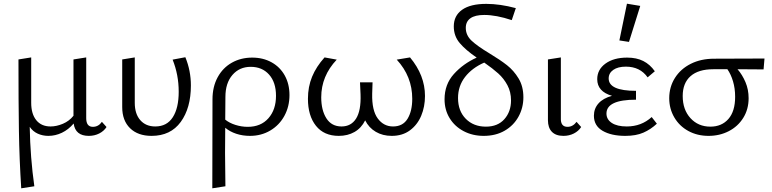

<svg xmlns="http://www.w3.org/2000/svg" viewBox="-20 -731 4183 1040"><path d="M557 -43Q543 -21 517.5 -8Q492 5 461 5Q388 5 379 -62Q351 -29 315.5 -12Q280 5 242 5Q211 5 184.5 -7Q158 -19 141 -44Q144 123 166 278L95 289Q85 134 82.5 -21Q80 -176 80 -409L149 -420V-174Q149 -114 176.5 -80Q204 -46 254 -46Q286 -46 320.5 -60.5Q355 -75 378 -104V-409L447 -420V-91Q447 -44 483 -44Q513 -44 532 -71Z M642 -151V-409L710 -420V-174Q710 -114 740 -80Q770 -46 821 -46Q884 -46 916 -96Q948 -146 948 -234Q948 -326 915 -408L984 -421Q1014 -348 1014 -268Q1014 -146 959 -70.5Q904 5 801 5Q727 5 684.5 -36.5Q642 -78 642 -151Z M1548 -216Q1548 -154 1520.5 -103.5Q1493 -53 1444 -24Q1395 5 1334 5Q1294 5 1259.5 -6.5Q1225 -18 1200 -39L1199 98Q1199 152 1201 278L1130 289Q1131 125 1131 -193Q1131 -261 1159 -312.5Q1187 -364 1236 -391.5Q1285 -419 1346 -419Q1405 -419 1451 -393.5Q1497 -368 1522.5 -322Q1548 -276 1548 -216ZM1475 -212Q1475 -285 1437.5 -327Q1400 -369 1338 -369Q1277 -369 1239 -325Q1201 -281 1201 -206L1200 -83Q1222 -65 1255 -54.5Q1288 -44 1322 -44Q1393 -44 1434 -90.5Q1475 -137 1475 -212Z M2282 -211Q2282 -153 2261.5 -104Q2241 -55 2200.5 -25Q2160 5 2102 5Q2053 5 2015.5 -17Q1978 -39 1958 -79Q1937 -37 1900 -16Q1863 5 1815 5Q1735 5 1691.5 -49.5Q1648 -104 1648 -196Q1648 -261 1670.5 -315.5Q1693 -370 1738 -420L1804 -408Q1720 -319 1720 -204Q1720 -134 1748 -90Q1776 -46 1830 -46Q1882 -46 1909 -89Q1936 -132 1933 -219L1930 -285H1998L1996 -223Q1994 -133 2026 -89.5Q2058 -46 2109 -46Q2162 -46 2187.5 -87.5Q2213 -129 2213 -196Q2213 -317 2129 -408L2201 -420Q2282 -323 2282 -211Z M2631 -442Q2689 -407 2726 -378Q2763 -349 2789 -306Q2815 -263 2815 -204Q2815 -147 2788.5 -99Q2762 -51 2713.5 -23Q2665 5 2600 5Q2540 5 2491.5 -20.5Q2443 -46 2415.5 -91Q2388 -136 2388 -193Q2388 -274 2438.5 -330Q2489 -386 2562 -419Q2502 -460 2470 -498Q2438 -536 2438 -588Q2438 -646 2483 -678Q2528 -710 2614 -710Q2688 -710 2774 -687L2752 -622Q2668 -650 2603 -650Q2553 -650 2528 -632Q2503 -614 2503 -580Q2503 -540 2534.5 -510.5Q2566 -481 2631 -442ZM2748 -187Q2748 -233 2728.5 -269.5Q2709 -306 2679 -333Q2649 -360 2603 -392Q2537 -363 2499 -314Q2461 -265 2461 -200Q2461 -130 2503 -87.5Q2545 -45 2612 -45Q2676 -45 2712 -85.5Q2748 -126 2748 -187Z M2948 -80V-409L3018 -420V-91Q3016 -44 3054 -44Q3083 -44 3103 -71L3128 -43Q3114 -21 3088.5 -8Q3063 5 3032 5Q2991 5 2969.5 -17Q2948 -39 2948 -80Z M3387 -504 3335 -512 3376 -711 3448 -699ZM3538 -61Q3505 -30 3465 -12.5Q3425 5 3367 5Q3291 5 3244 -22.5Q3197 -50 3197 -104Q3197 -143 3222 -171Q3247 -199 3295 -212Q3215 -235 3215 -302Q3215 -354 3259.5 -386.5Q3304 -419 3377 -419Q3428 -419 3464.5 -400.5Q3501 -382 3527 -345L3488 -312Q3447 -370 3370 -370Q3327 -370 3302 -352.5Q3277 -335 3277 -306Q3277 -239 3425 -239V-191Q3265 -191 3265 -116Q3265 -84 3294 -65Q3323 -46 3375 -46Q3454 -46 3510 -97Z M4116 -355Q4069 -356 3975 -356Q4001 -326 4018 -286Q4035 -246 4035 -199Q4035 -139 4006 -92.5Q3977 -46 3927.5 -20.5Q3878 5 3818 5Q3757 5 3708.5 -21.5Q3660 -48 3632.5 -95Q3605 -142 3605 -199Q3605 -260 3636 -309Q3667 -358 3722 -385.5Q3777 -413 3848 -413L4121 -414ZM3920 -356H3844Q3763 -356 3720.5 -318.5Q3678 -281 3678 -211Q3678 -137 3720 -91Q3762 -45 3828 -45Q3889 -45 3925.5 -86.5Q3962 -128 3962 -207Q3962 -252 3950.5 -290.5Q3939 -329 3920 -356Z"/></svg>

Font: Ysabeau Infant
Style: Regular
Weight: 400
Designer: Christian Thalmann (Catharsis Fonts)
Version: Version 0.003